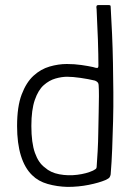

<svg xmlns="http://www.w3.org/2000/svg" viewBox="-20 -724 535 753"><path d="M47 -230Q47 -306 65 -353.5Q83 -401 111.5 -427Q140 -453 174.5 -463Q209 -473 242 -473Q272 -473 299.5 -469Q327 -465 345 -461Q357 -457 361.5 -457.5Q366 -458 366 -467Q366 -485 365.5 -511.5Q365 -538 364 -568Q363 -598 361.5 -626Q360 -654 359.5 -673Q359 -692 358 -695Q358 -701 360 -702.5Q362 -704 365 -704H407Q410 -704 412 -703Q414 -702 414 -698Q417 -646 419.5 -590.5Q422 -535 423 -477.5Q424 -420 424.5 -362.5Q425 -305 423.5 -249Q422 -193 420 -140.5Q418 -88 414 -40Q413 -34 410 -29Q407 -24 394 -18Q368 -7 328 1Q288 9 245 9Q204 8 167 -2.5Q130 -13 106 -37Q77 -65 62 -113.5Q47 -162 47 -230ZM103 -230Q103 -164 117 -124.5Q131 -85 156 -67Q178 -47 212.5 -40.5Q247 -34 283 -38.5Q319 -43 345 -55Q351 -58 355 -61Q359 -64 359 -69Q361 -95 363 -131Q365 -167 365.5 -206.5Q366 -246 367 -282.5Q368 -319 368 -347Q368 -375 367 -387Q367 -397 362.5 -401.5Q358 -406 352 -408Q327 -414 296 -418.5Q265 -423 243 -423Q222 -423 197.5 -416Q173 -409 151.5 -390Q130 -371 116.5 -332Q103 -293 103 -230Z"/></svg>

Font: Glory Light
Style: Regular
Weight: 300
Version: Version 1.011